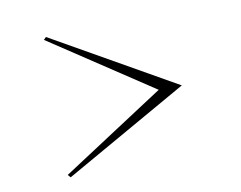

<svg xmlns="http://www.w3.org/2000/svg" viewBox="-54 -570 676 539"><g transform="rotate(-10 284.5 -300.0)"><path d="M107 -500 100 -493 393 -299 100 -108 107 -100 459 -300Z"/></g></svg>

Font: Italiana
Style: Regular
Weight: 400
Designer: Santiago Orozco
Foundry: Santiago Orozco
Version: Version 1.000;PS 001.001;hotconv 1.0.56